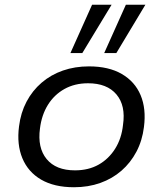

<svg xmlns="http://www.w3.org/2000/svg" viewBox="-20 -778 685 807"><path d="M291 9Q208 9 153 -23Q98 -55 74 -113Q50 -171 60 -247Q67 -304 91.5 -350.5Q116 -397 155 -430.5Q194 -464 244.5 -481.5Q295 -499 354 -499Q437 -499 492 -467Q547 -435 571 -378Q595 -321 585 -244Q578 -187 553.5 -140.5Q529 -94 490.5 -60.5Q452 -27 401.5 -9Q351 9 291 9ZM295 -62Q352 -62 394.5 -86Q437 -110 464 -153Q491 -196 497 -253Q509 -334 469.5 -381Q430 -428 350 -428Q294 -428 251 -404Q208 -380 181.5 -337.5Q155 -295 148 -238Q137 -157 176 -109.5Q215 -62 295 -62ZM418 -555 509 -758H591L469 -555ZM276 -555 367 -758H449L326 -555Z"/></svg>

Font: Nunito Sans 10pt SemiExpanded
Style: Italic
Weight: 400
Width: 6
Italic angle: -9°
Designer: Vernon Adams
Foundry: Vernon Adams
Version: Version 3.101;gftools[0.9.27]